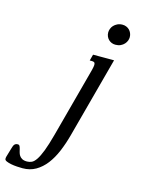

<svg xmlns="http://www.w3.org/2000/svg" viewBox="-392 -805 809 1091"><g transform="rotate(15 12.0 -259.5)"><path d="M88.4 -433.6Q90.8 -443.8 92.3 -451.4Q93.8 -459 93.8 -464.4Q93.8 -474.6 89.1 -478.3Q84.5 -481.9 75.7 -481.9H62L71.8 -518.6H195.3L67.9 -43.5Q53.7 9.3 34.4 55.2Q15.1 101.1 -11.2 135.3Q-37.6 169.4 -71.5 189Q-105.5 208.5 -148.9 208.5Q-163.1 208.5 -181.6 207.3Q-200.2 206.1 -216.6 202.9Q-232.9 199.7 -244.4 194.6Q-255.9 189.5 -255.9 181.6Q-255.9 179.2 -255.6 175.3Q-255.4 171.4 -254.4 168.9L-239.3 117.7Q-236.8 109.4 -234.6 103Q-232.4 96.7 -229 92.5Q-225.6 88.4 -220.7 86.2Q-215.8 84 -208 84Q-201.2 84 -198 90.1Q-194.8 96.2 -192.6 105Q-190.4 113.8 -187.7 124.5Q-185.1 135.3 -179.4 144Q-173.8 152.8 -163.1 158.9Q-152.3 165 -134.3 165Q-119.6 165 -106.4 158.9Q-93.3 152.8 -80.1 133.1Q-66.9 113.3 -52.7 76.7Q-38.6 40 -22 -21.5ZM179.2 -606Q167.5 -606 157.2 -610.1Q147 -614.3 139.2 -621.8Q131.3 -629.4 126.7 -640.1Q122.1 -650.9 122.1 -663.6Q122.1 -672.9 126 -684.1Q129.9 -695.3 138.4 -704.6Q147 -713.9 159.9 -720.2Q172.9 -726.6 190.4 -726.6Q202.1 -726.6 212.6 -722.2Q223.1 -717.8 230.7 -710.2Q238.3 -702.6 242.9 -691.9Q247.6 -681.2 247.6 -668.5Q247.6 -658.7 243.7 -647.9Q239.7 -637.2 231.2 -627.7Q222.7 -618.2 209.7 -612.1Q196.8 -606 179.2 -606Z"/></g></svg>

Font: Arian AMU Serif
Style: Italic
Weight: 400
Italic angle: -15°
Designer: Ruben Hakobyan (Tarumian)
Foundry: Ruben Hakobyan (Tarumian)
Version: Version 1.002